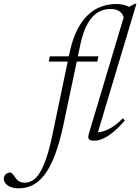

<svg xmlns="http://www.w3.org/2000/svg" viewBox="-201 -733 740 1014"><path d="M56.5 -407.5 62 -435.5H319L313 -407.5ZM133 -69.5Q112.5 25 87.8 89Q63 153 33.5 190.8Q4 228.5 -29.5 245Q-63 261.5 -100.5 261.5Q-140.5 261.5 -160.8 246.2Q-181 231 -181 211Q-181 198 -171.2 188Q-161.5 178 -148 178Q-141 178 -134 186.2Q-127 194.5 -117.5 208Q-108 221 -96.5 226.5Q-85 232 -72 232Q-50.5 232 -30.5 221Q-10.5 210 7.5 182Q25.5 154 42.8 104.5Q60 55 76 -22L166.5 -455Q181.5 -525 206 -573.8Q230.5 -622.5 262.8 -653.2Q295 -684 333.5 -698Q372 -712 414.5 -712Q424.5 -712 434.5 -710.8Q444.5 -709.5 454.5 -706.8Q464.5 -704 474.5 -699.8Q484.5 -695.5 495 -689.5L466 -688.5L510.5 -713H519.5L316 -34Q340 -35.5 373 -51.2Q406 -67 448 -108L458.5 -97Q423.5 -56.5 394.2 -33.2Q365 -10 341 0Q317 10 297 10Q274.5 10 268.2 1.8Q262 -6.5 268 -26L452 -641Q448 -659 431.5 -672.2Q415 -685.5 382 -685.5Q347.5 -685.5 317.2 -668.5Q287 -651.5 263 -610.5Q239 -569.5 223.5 -498.5Z"/></svg>

Font: Newsreader 24pt Light
Style: Italic
Weight: 300
Italic angle: -17°
Designer: Hugues Gentile
Foundry: Production Type
Version: Version 1.003